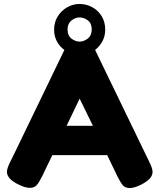

<svg xmlns="http://www.w3.org/2000/svg" viewBox="-20 -939 805 969"><path d="M511 -790Q511 -757 497 -731Q483 -705 460 -687L733 -123Q750 -89 750 -72Q750 -54 736.5 -38.5Q723 -23 692 -7Q658 10 635 10Q612 10 600 -4Q588 -18 573 -48L521 -156H244L192 -48Q177 -18 165 -4.5Q153 9 130 9Q107 9 73 -8Q15 -36 15 -72Q15 -89 32 -123L46 -151L305 -687Q281 -704 267 -730.5Q253 -757 253 -789Q253 -827 271.5 -856.5Q290 -886 319.5 -902.5Q349 -919 381 -919Q415 -919 445 -903Q475 -887 493 -857.5Q511 -828 511 -790ZM443 -791Q443 -821 423.5 -836Q404 -851 381 -851Q360 -851 340.5 -835.5Q321 -820 321 -790Q321 -759 341 -744Q361 -729 382 -729Q403 -729 423 -744.5Q443 -760 443 -791ZM449 -304 382 -441 316 -304Z"/></svg>

Font: Fredoka One
Style: Regular
Weight: 400
Designer: Milena B. Brandão, Ben Nathan
Version: Version 2.000; ttfautohint (v1.5.33-1714) -l 8 -r 50 -G 200 